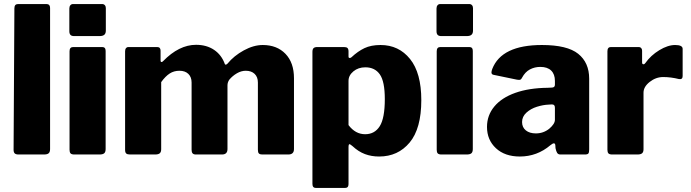

<svg xmlns="http://www.w3.org/2000/svg" viewBox="-20 -762 3409 947"><path d="M227 -27Q227 -12 220 -6Q213 0 197 0H72Q58 0 52.5 -5.5Q47 -11 47 -23L51 -721Q51 -742 69 -742H210Q218 -742 222.5 -737Q227 -732 227 -723Z M502 -611Q502 -597 494.5 -590.5Q487 -584 471 -584H346Q333 -584 327.5 -590Q322 -596 322 -608V-720Q322 -730 327 -736Q332 -742 340 -742H484Q492 -742 497 -736.5Q502 -731 502 -722ZM501 -27Q501 -12 494 -6Q487 0 471 0H347Q333 0 328 -5.5Q323 -11 323 -23V-509Q323 -530 341 -530H484Q501 -530 501 -511Z M597 -23V-509Q597 -519 601.5 -524.5Q606 -530 614 -530H755Q772 -530 772 -512V-464Q772 -456 777 -456Q780 -456 784 -460Q863 -541 947 -541Q999 -541 1036 -516Q1073 -491 1089 -446Q1091 -443 1093 -443Q1097 -443 1102 -448Q1134 -487 1182.5 -513.5Q1231 -540 1276 -540Q1346 -540 1388 -496.5Q1430 -453 1430 -376V-27Q1430 0 1402 0H1273Q1262 0 1257 -5Q1252 -10 1252 -23V-355Q1252 -382 1236 -397.5Q1220 -413 1192 -413Q1170 -413 1148.5 -400.5Q1127 -388 1111 -369Q1102 -356 1102 -341V-27Q1102 0 1075 0H946Q935 0 930 -5.5Q925 -11 925 -23V-355Q925 -382 909 -397.5Q893 -413 865 -413Q838 -413 817 -399.5Q796 -386 775 -357V-26Q775 -12 768 -6Q761 0 745 0H621Q608 0 602.5 -5Q597 -10 597 -23Z M1699 -508V-483Q1699 -476 1705 -476Q1710 -476 1714 -480Q1745 -509 1777.5 -524.5Q1810 -540 1857 -540Q1947 -540 2002.5 -471Q2058 -402 2058 -268Q2058 -128 2000.5 -59Q1943 10 1850 10Q1812 10 1780 -2Q1748 -14 1719 -41Q1707 -51 1704 -51Q1699 -51 1699 -36V146Q1699 165 1682 165H1538Q1521 165 1521 145V-506Q1521 -519 1526.5 -524.5Q1532 -530 1546 -530H1676Q1689 -530 1694 -525Q1699 -520 1699 -508ZM1781 -100Q1828 -100 1853 -139.5Q1878 -179 1878 -273Q1878 -360 1853.5 -395Q1829 -430 1782 -430Q1747 -430 1723 -410Q1699 -390 1699 -363V-145Q1733 -100 1781 -100Z M2313 -611Q2313 -597 2305.5 -590.5Q2298 -584 2282 -584H2157Q2144 -584 2138.5 -590Q2133 -596 2133 -608V-720Q2133 -730 2138 -736Q2143 -742 2151 -742H2295Q2303 -742 2308 -736.5Q2313 -731 2313 -722ZM2312 -27Q2312 -12 2305 -6Q2298 0 2282 0H2158Q2144 0 2139 -5.5Q2134 -11 2134 -23V-509Q2134 -530 2152 -530H2295Q2312 -530 2312 -511Z M2544 10Q2470 10 2426 -31Q2382 -72 2382 -136Q2382 -193 2418 -236.5Q2454 -280 2521.5 -304Q2589 -328 2681 -329L2701 -330Q2717 -330 2717 -344V-363Q2717 -396 2698.5 -414Q2680 -432 2645 -432Q2617 -432 2593.5 -419.5Q2570 -407 2555 -379Q2552 -373 2549 -370.5Q2546 -368 2540 -368Q2534 -368 2530 -369L2414 -393Q2404 -395 2404 -405Q2404 -411 2408 -422Q2454 -540 2653 -540Q2778 -540 2832 -496.5Q2886 -453 2886 -374V-25Q2886 -10 2882 -5Q2878 0 2865 0H2744Q2733 0 2728 -8Q2723 -16 2720 -31L2719 -46Q2718 -55 2712 -55Q2706 -55 2695 -46Q2629 10 2544 10ZM2702 -247 2686 -246Q2659 -245 2628.5 -235.5Q2598 -226 2576.5 -206.5Q2555 -187 2555 -160Q2555 -134 2573.5 -119Q2592 -104 2623 -104Q2660 -104 2689 -127Q2717 -151 2717 -171V-230Q2717 -239 2713.5 -243Q2710 -247 2702 -247Z M2976 -23V-509Q2976 -530 2993 -530H3131Q3138 -530 3142.5 -525Q3147 -520 3147 -512V-454Q3147 -445 3154 -445Q3159 -445 3163 -451Q3190 -489 3232 -514.5Q3274 -540 3310 -540Q3347 -540 3347 -521V-387Q3347 -369 3329 -372Q3289 -382 3251 -382Q3215 -382 3184.5 -358Q3154 -334 3154 -305V-26Q3154 -12 3147 -6Q3140 0 3124 0H3000Q2986 0 2981 -5.5Q2976 -11 2976 -23Z"/></svg>

Font: Libre Franklin ExtraBold
Style: Regular
Weight: 800
Designer: Pablo Impallari, Rodrigo Fuenzalida
Foundry: Impallari Type
Version: Version 1.002; ttfautohint (v1.5)